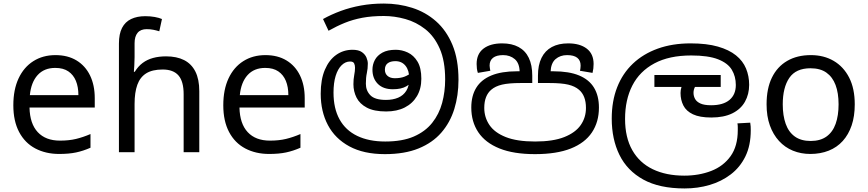

<svg xmlns="http://www.w3.org/2000/svg" viewBox="-20 -856 4882 1080"><path d="M292 -546Q361 -546 410.5 -516Q460 -486 486.5 -431.5Q513 -377 513 -304V-251H146Q148 -160 192.5 -112.5Q237 -65 317 -65Q368 -65 407.5 -74.5Q447 -84 489 -102V-25Q448 -7 408 1.5Q368 10 313 10Q237 10 178.5 -21Q120 -52 87.5 -113.5Q55 -175 55 -264Q55 -352 84.5 -415Q114 -478 167.5 -512Q221 -546 292 -546ZM291 -474Q228 -474 191.5 -433.5Q155 -393 148 -321H421Q421 -367 407 -401Q393 -435 364.5 -454.5Q336 -474 291 -474Z M649 -611Q649 -665 666.5 -699Q684 -733 717.5 -749Q751 -765 797 -765Q826 -765 850.5 -760.5Q875 -756 891 -749L876 -680Q860 -685 842.5 -688.5Q825 -692 805 -692Q771 -692 754 -671.5Q737 -651 737 -613V-535Q737 -513 735.5 -488Q734 -463 733 -452H738Q757 -483 782.5 -502Q808 -521 841 -530Q874 -539 914 -539Q974 -539 1015.5 -518Q1057 -497 1079 -453.5Q1101 -410 1101 -343V0H1013V-326Q1013 -398 984 -431.5Q955 -465 895 -465Q837 -465 802.5 -443.5Q768 -422 752.5 -379Q737 -336 737 -271V0H649Z M1473 -546Q1542 -546 1591.5 -516Q1641 -486 1667.5 -431.5Q1694 -377 1694 -304V-251H1327Q1329 -160 1373.5 -112.5Q1418 -65 1498 -65Q1549 -65 1588.5 -74.5Q1628 -84 1670 -102V-25Q1629 -7 1589 1.5Q1549 10 1494 10Q1418 10 1359.5 -21Q1301 -52 1268.5 -113.5Q1236 -175 1236 -264Q1236 -352 1265.5 -415Q1295 -478 1348.5 -512Q1402 -546 1473 -546ZM1472 -474Q1409 -474 1372.5 -433.5Q1336 -393 1329 -321H1602Q1602 -367 1588 -401Q1574 -435 1545.5 -454.5Q1517 -474 1472 -474Z M2145 11Q2026 11 1945.5 -32.5Q1865 -76 1824.5 -152.5Q1784 -229 1784 -329Q1784 -409 1807.5 -464Q1831 -519 1871.5 -547.5Q1912 -576 1963 -576Q1997 -576 2015.5 -563Q2034 -550 2041.5 -532Q2049 -514 2049 -498Q2049 -470 2043.5 -445Q2038 -420 2038 -385Q2038 -346 2063.5 -320Q2089 -294 2151 -294Q2190 -294 2219.5 -306.5Q2249 -319 2265.5 -345.5Q2282 -372 2282 -414Q2282 -460 2261 -486Q2240 -512 2204 -512Q2176 -512 2160.5 -500Q2145 -488 2145 -464Q2145 -442 2160 -429Q2175 -416 2201 -416Q2233 -416 2256 -425Q2279 -434 2306 -455L2319 -410Q2295 -388 2266.5 -371Q2238 -354 2190 -354Q2135 -354 2105 -384.5Q2075 -415 2075 -464Q2075 -493 2088.5 -518.5Q2102 -544 2131 -560Q2160 -576 2206 -576Q2241 -576 2274 -560.5Q2307 -545 2328.5 -509.5Q2350 -474 2350 -413Q2350 -357 2325.5 -315.5Q2301 -274 2257 -251.5Q2213 -229 2152 -229Q2084 -229 2043.5 -250.5Q2003 -272 1985.5 -307Q1968 -342 1968 -382Q1968 -411 1972.5 -433.5Q1977 -456 1977 -475Q1977 -489 1972 -499.5Q1967 -510 1949 -510Q1923 -510 1901.5 -489Q1880 -468 1868 -429Q1856 -390 1856 -335Q1856 -246 1890 -184.5Q1924 -123 1989.5 -91.5Q2055 -60 2147 -60Q2243 -60 2307.5 -88Q2372 -116 2411 -165Q2450 -214 2467 -277Q2484 -340 2484 -409Q2484 -513 2453.5 -582.5Q2423 -652 2372 -692Q2321 -732 2260 -749Q2199 -766 2139 -766Q2071 -766 2018 -756Q1965 -746 1919.5 -727.5Q1874 -709 1828 -683L1797 -749Q1844 -775 1897 -794.5Q1950 -814 2010.5 -825Q2071 -836 2139 -836Q2223 -836 2298.5 -812Q2374 -788 2432.5 -736.5Q2491 -685 2525 -603.5Q2559 -522 2559 -407Q2559 -319 2535.5 -243Q2512 -167 2462.5 -110Q2413 -53 2334.5 -21Q2256 11 2145 11Z M2989 11Q2869 11 2789.5 -21Q2710 -53 2670.5 -112Q2631 -171 2631 -251Q2631 -317 2659 -362.5Q2687 -408 2744 -431.5Q2801 -455 2887 -455H2910L2903 -452Q2902 -501 2875.5 -523.5Q2849 -546 2810 -546Q2773 -546 2753.5 -531Q2734 -516 2734 -487Q2734 -482 2735.5 -472.5Q2737 -463 2738 -458L2668 -446Q2664 -458 2662.5 -470.5Q2661 -483 2661 -496Q2661 -553 2699.5 -582.5Q2738 -612 2805 -612Q2859 -612 2897 -591.5Q2935 -571 2954.5 -530.5Q2974 -490 2974 -430V-389H2909Q2842 -389 2804 -380Q2766 -371 2743 -351Q2724 -335 2714 -309.5Q2704 -284 2704 -249Q2704 -196 2733 -153Q2762 -110 2825 -85Q2888 -60 2990 -60Q3091 -60 3154 -85Q3217 -110 3246.5 -152.5Q3276 -195 3276 -249Q3276 -284 3266 -309.5Q3256 -335 3237 -351Q3214 -371 3176 -380Q3138 -389 3070 -389H3006V-430Q3006 -490 3026 -530.5Q3046 -571 3084 -591.5Q3122 -612 3176 -612Q3242 -612 3280.5 -582.5Q3319 -553 3319 -496Q3319 -483 3317.5 -470.5Q3316 -458 3313 -446L3242 -458Q3244 -463 3245 -472.5Q3246 -482 3246 -487Q3246 -516 3227 -531Q3208 -546 3170 -546Q3131 -546 3105 -523.5Q3079 -501 3077 -452L3073 -455H3093Q3181 -455 3237.5 -431.5Q3294 -408 3321.5 -362.5Q3349 -317 3349 -251Q3349 -170 3309.5 -111Q3270 -52 3190.5 -20.5Q3111 11 2989 11Z M3831 204Q3689 204 3598.5 154Q3508 104 3464.5 15.5Q3421 -73 3421 -189Q3421 -287 3451.5 -365Q3482 -443 3540 -498Q3598 -553 3680 -582.5Q3762 -612 3865 -612Q3955 -612 4018 -594Q4081 -576 4120 -544.5Q4159 -513 4176.5 -470.5Q4194 -428 4194 -379Q4194 -326 4170.5 -284Q4147 -242 4099.5 -218.5Q4052 -195 3981 -195Q3916 -195 3878 -213Q3840 -231 3824 -262.5Q3808 -294 3808 -333Q3808 -349 3813 -365.5Q3818 -382 3825 -396L3868 -374L3826 -367H3661V-434H4034V-367H3853L3914 -398Q3898 -383 3889.5 -367.5Q3881 -352 3881 -334Q3881 -316 3889.5 -300Q3898 -284 3919.5 -274Q3941 -264 3980 -264Q4048 -264 4083.5 -294Q4119 -324 4119 -378Q4119 -426 4096.5 -463.5Q4074 -501 4019 -522.5Q3964 -544 3868 -544Q3744 -544 3661 -499.5Q3578 -455 3537 -375Q3496 -295 3496 -187Q3496 -83 3536.5 -11.5Q3577 60 3652 96Q3727 132 3829 132Q3912 132 3980.5 105.5Q4049 79 4089.5 22.5Q4130 -34 4130 -124Q4130 -129 4130 -141Q4130 -153 4128 -162L4200 -166Q4202 -155 4202.5 -144.5Q4203 -134 4203 -123Q4203 -38 4173 23.5Q4143 85 4090.5 125Q4038 165 3971.5 184.5Q3905 204 3831 204Z M4788 -269Q4788 -202 4770.5 -150.5Q4753 -99 4720.5 -63Q4688 -27 4641.5 -8.5Q4595 10 4538 10Q4485 10 4440 -8.5Q4395 -27 4362 -63Q4329 -99 4310.5 -150.5Q4292 -202 4292 -269Q4292 -358 4322 -419.5Q4352 -481 4408 -513.5Q4464 -546 4541 -546Q4614 -546 4669.5 -513.5Q4725 -481 4756.5 -419.5Q4788 -358 4788 -269ZM4383 -269Q4383 -206 4399.5 -159.5Q4416 -113 4451 -88Q4486 -63 4540 -63Q4594 -63 4629 -88Q4664 -113 4680.5 -159.5Q4697 -206 4697 -269Q4697 -333 4680 -378Q4663 -423 4628.5 -447.5Q4594 -472 4539 -472Q4457 -472 4420 -418Q4383 -364 4383 -269Z"/></svg>

Font: lsinhala25
Style: Book
Weight: 400
Designer: Jelle Bosma - Monotype Design Team
Foundry: Monotype Imaging Inc.
Version: Version 2.003